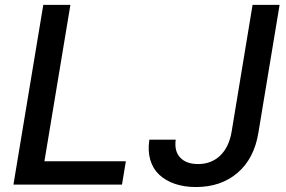

<svg xmlns="http://www.w3.org/2000/svg" viewBox="-20 -747 1156 777"><path d="M34.4 0 155.2 -727.3H264.9L159.8 -94.5H489.3L473.7 0ZM1002.1 -727.3H1111.5L1025.6 -209.5Q1008.5 -105.1 941.4 -47.6Q874.3 9.9 772.7 9.9Q725.5 9.9 687.7 -3Q649.9 -16 624.3 -40Q598.7 -63.9 588.1 -100.3Q577.4 -136.7 584.5 -181.8H691.1Q684.7 -135.3 709.3 -109.2Q734 -83.1 781.6 -83.1Q835.2 -83.1 870.9 -117.2Q906.6 -151.3 917.3 -213.8Z"/></svg>

Font: Karasuma Gothic
Style: Medium Italic
Weight: 500
Italic angle: 9.39998°
Designer: Rasmus Andersson / Ryoko Nishizuka
Foundry: Genbu
Version: Version 1.00